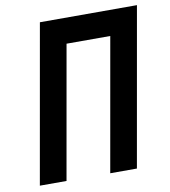

<svg xmlns="http://www.w3.org/2000/svg" viewBox="-82 -795 765 865"><g transform="rotate(-10 301.0 -362.5)"><path d="M158.5 -725H602.5L474.5 0H352.5L460 -609H260L152.5 0H30.5Z"/></g></svg>

Font: JuliaMono BoldItalic
Style: Regular
Weight: 700
Italic angle: -9°
Monospace: yes
Designer: cormullion
Foundry: corm
Version: Version 0.049; ttfautohint (v1.8.4)